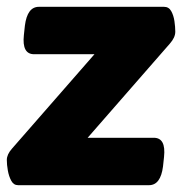

<svg xmlns="http://www.w3.org/2000/svg" viewBox="-25 -543 534 563"><path d="M28 0Q15 0 8 -13Q1 -26 -2 -43Q-5 -60 -5 -74Q-5 -90 10 -107L252 -384H75Q39 -384 45 -440L48 -468Q55 -523 89 -523H456Q470 -523 477 -510.5Q484 -498 486.5 -481Q489 -464 489 -450Q489 -433 473 -415L232 -139H426Q462 -139 456 -83L453 -55Q446 0 412 0Z"/></svg>

Font: Asap ExtraBold
Style: Italic
Weight: 800
Italic angle: -6°
Designer: Pablo Cosgaya
Foundry: Omnibus-Type
Version: Version 3.001; ttfautohint (v1.8.4.7-5d5b)